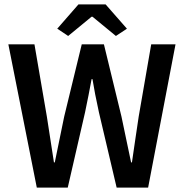

<svg xmlns="http://www.w3.org/2000/svg" viewBox="-20 -856 840 876"><path d="M241.2 -725.1 337.9 -835.9H461.9L559.1 -725.1L508.8 -691.9L401.9 -779.8H397.9L291 -691.9ZM147.9 0 18.1 -653.8H137.2L193.8 -324.2Q215.8 -184.1 226.1 -115.2H230Q264.2 -283.2 272.9 -324.2L353 -653.8H454.1L534.2 -324.2Q542 -286.1 557.1 -214.8Q572.3 -143.6 578.1 -115.2H582Q586.9 -152.3 597.7 -222.7Q608.4 -293 612.8 -324.2L669.9 -653.8H780.8L655.8 0H512.2L431.2 -344.2Q412.1 -431.2 401.9 -495.1H397.9Q384.8 -423.3 368.2 -344.2L289.1 0Z"/></svg>

Font: SourceSansPro-Semibold
Style: Regular
Weight: 600
Designer: Paul D. Hunt
Foundry: Adobe Systems Incorporated
Version: Version 2.020;PS 2.0;hotconv 1.0.86;makeotf.lib2.5.63406